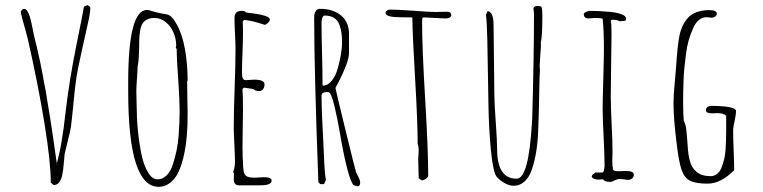

<svg xmlns="http://www.w3.org/2000/svg" viewBox="-20 -701 2940 740"><path d="M218.8 -22Q224.6 -47.4 227.1 -84.5Q227.5 -94.7 229 -106.9Q231.4 -118.7 241.7 -159.7Q250.5 -192.9 253.4 -212.9Q256.3 -232.9 262.2 -293Q262.2 -296.9 263.2 -304.7Q269.5 -371.1 275.1 -406Q280.8 -440.9 295.4 -505.9L313 -585L318.8 -611.3Q328.1 -650.9 328.1 -670.9Q328.1 -673.8 324.5 -676.8Q320.8 -679.7 316.9 -681.2L303.7 -675.8Q299.3 -649.9 272.9 -519Q247.1 -391.1 232.9 -270Q218.8 -138.7 198.7 -71.8L191.9 -120.6Q185.5 -162.6 184.6 -171.9L182.1 -188.5Q179.7 -203.1 176.3 -226.3Q172.9 -249.5 169.4 -270Q161.6 -316.9 161.6 -316.9Q156.7 -350.6 152.8 -368.2Q149.4 -383.3 144 -415.5L133.8 -466.8Q121.1 -525.4 110.8 -564.9Q107.9 -580.1 107.4 -582.5Q100.6 -617.7 95.2 -636.2Q90.8 -650.4 85.2 -658.7Q79.6 -667 72.8 -667Q68.8 -667 64.5 -662.6Q60.1 -658.2 60.1 -654.8Q60.1 -650.4 65.9 -628.9L78.6 -583L86.9 -551.8Q127 -375.5 151.4 -225.3Q175.8 -75.2 175.8 2.9L187 12.2Q198.7 12.2 206.8 3.2Q214.8 -5.9 218.8 -22ZM196.8 -66.9 197.8 -68.8V-64.9Z M630.9 6.8Q647.9 -4.4 659.4 -22.7Q670.9 -41 679.7 -68.4Q687.5 -93.8 692.1 -118.4Q696.8 -143.1 699.7 -175.3Q702.1 -202.6 702.6 -224.4Q703.1 -246.1 703.1 -267.1L702.1 -326.7L701.2 -386.2L703.1 -391.1Q703.1 -454.6 692.6 -512.7Q682.1 -570.8 661.1 -606.9Q642.6 -642.1 623 -645.5Q621.1 -646 601.1 -649.4Q581.1 -652.8 560.1 -660.2Q551.3 -662.6 546.4 -662.6Q474.1 -662.6 474.1 -383.8V-349.1Q474.1 19 591.3 19Q613.8 19 630.9 6.8ZM506.3 -310.5 505.4 -350.1Q505.4 -361.8 507.8 -397Q510.3 -432.1 510.3 -443.8Q513.7 -459.5 514.9 -481.7Q516.1 -503.9 516.4 -522Q516.6 -540 516.6 -544.9Q517.1 -566.4 521 -587.9Q529.3 -631.8 575.2 -631.8Q598.1 -631.8 617.4 -616.9Q636.7 -602.1 647.9 -577.4Q659.2 -552.7 659.2 -523.9L657.2 -519L661.1 -511.2Q661.1 -471.7 667 -393.1Q672.4 -311 672.4 -274.9Q672.4 -230.5 668.5 -179.2Q664.1 -120.1 645.5 -65.4Q636.7 -39.1 621.6 -24.4Q606.4 -9.8 587.4 -9.8Q567.4 -9.8 552.2 -33.7Q538.1 -56.2 529.8 -87.2Q521.5 -118.2 515.6 -162.6Q507.3 -227.1 507.3 -271Z M881.3 -20.5Q880.9 -14.6 880.9 -7.8Q882.3 13.2 900.9 13.2H983.4Q1026.9 13.2 1026.9 -4.9Q1026.9 -18.1 997.6 -18.1L978.5 -17.1L960.4 -16.1Q936.5 -16.1 927.7 -23.7Q918.9 -31.2 917.5 -54.2Q914.6 -94.7 914.6 -133.8L915.5 -205.1L916.5 -275.9Q916.5 -332 914.6 -355V-357.9L919.4 -362.8H923.8L956.5 -357.9Q962.9 -350.1 979.5 -350.1Q988.8 -350.1 994.1 -357.7Q999.5 -365.2 999.5 -376Q999 -394 960.4 -394Q958 -394 943.4 -393.1L926.8 -392.1Q912.6 -392.1 912.6 -419.9Q912.6 -451.2 914.6 -497.6Q916.5 -543.9 916.5 -575.2Q916.5 -599.6 915.5 -618.2L920.4 -624Q946.8 -623 1001.5 -605Q1020 -615.7 1020 -625Q1020 -634.3 1001.5 -640.1Q982.9 -646 958 -648.9Q935.1 -651.4 928.7 -652.8Q923.8 -659.2 912.6 -659.2Q897 -659.2 890.4 -652.3Q883.8 -645.5 883.8 -630.9Q883.8 -606.4 885.7 -571.3Q887.7 -535.6 887.7 -511.2Q887.7 -454.1 884.3 -360.4Q880.9 -266.6 880.9 -210Q880.9 -192.9 883.3 -144Q885.7 -95.2 885.7 -78.1Q885.7 -57.1 878.4 -37.1L881.8 -33.2Q881.8 -26.4 881.3 -20.5Z M1368.2 2.9Q1368.2 -5.9 1360.4 -21Q1355 -31.2 1353.5 -34.4Q1352.1 -37.6 1352.1 -38.1Q1349.1 -45.9 1311 -202.1Q1272.9 -358.4 1272.9 -361.8Q1272.9 -363.3 1286.1 -387.2Q1301.3 -416 1313.2 -447.3Q1325.2 -478.5 1325.2 -497.1V-569.8Q1325.2 -616.2 1294.2 -641.6Q1263.2 -667 1212.9 -667Q1203.6 -667 1198.2 -660.2Q1193.4 -653.8 1192.1 -647.5Q1190.9 -641.1 1190.9 -628.9Q1190.9 -432.1 1207 1L1214.4 8.8H1229L1236.3 -7.8Q1231.4 -24.4 1228 -112.8Q1219.2 -277.8 1219.2 -332Q1219.2 -346.2 1241.2 -346.2H1245.1Q1255.9 -346.2 1268.1 -295.9Q1281.2 -242.2 1291 -183.1Q1302.7 -112.8 1316.7 -56.9Q1330.6 -1 1342.3 12.2L1356.9 17.1Q1368.2 17.1 1368.2 2.9ZM1221.2 -494.1Q1219.2 -565.9 1219.2 -615.2Q1219.2 -624 1222.4 -632.6Q1225.6 -641.1 1231 -641.1Q1252.9 -641.1 1267.3 -632.1Q1281.7 -623 1288.1 -606Q1293.9 -589.4 1296.1 -574.2Q1298.3 -559.1 1298.3 -536.1Q1298.3 -518.6 1294.2 -492.7Q1290 -466.8 1282.2 -439Q1274.4 -409.7 1259 -390.4Q1243.7 -371.1 1225.1 -371.1L1223.1 -373Q1223.1 -422.4 1221.2 -494.1Z M1630.4 -24.9Q1630.4 -123 1618.7 -318.4Q1606.9 -514.2 1606.9 -611.8Q1606.9 -626 1607.9 -630.9Q1608.9 -633.8 1611.8 -633.8Q1625 -633.8 1654.8 -631.8Q1684.6 -629.9 1697.3 -629.9Q1706.5 -629.9 1712.9 -633.3Q1719.2 -636.7 1719.2 -643.1Q1719.2 -655.8 1701.2 -655.8L1680.2 -655.3L1658.7 -654.8Q1632.3 -654.8 1571.8 -659.7Q1507.8 -664.1 1484.9 -664.1Q1470.2 -664.1 1465.8 -652.8Q1465.8 -641.1 1486.3 -637.2Q1505.4 -633.8 1569.3 -633.8Q1569.8 -566.9 1580.1 -394.5Q1589.8 -227.1 1589.8 -146Q1593.8 -135.3 1593.8 -122.1L1592.8 -104.5L1591.8 -86.9L1592.8 -50.8L1593.8 -14.2L1605 -5.9Q1612.8 -5.9 1621.6 -12Q1630.4 -18.1 1630.4 -24.9Z M2030.3 -48.8Q2050.8 -109.4 2054.2 -195.8Q2057.1 -262.7 2058.6 -360.8Q2059.6 -410.6 2061 -429.2Q2061 -435.1 2060.5 -439.5Q2060.1 -443.8 2060.1 -449.2Q2060.1 -458.5 2062.5 -488.8Q2064.9 -519 2064.9 -528.8Q2064.9 -532.2 2064 -535.2Q2070.3 -559.1 2070.3 -637.2Q2070.3 -664.6 2067.9 -671.9Q2064.9 -678.2 2053.2 -678.2Q2036.1 -678.2 2036.1 -667L2037.1 -658.2L2038.1 -648.9Q2038.1 -486.8 2031.2 -242.2L2029.8 -221.7Q2017.1 -12.2 1971.2 -12.2Q1896 -12.2 1896 -126Q1896 -157.7 1890.6 -231.9Q1885.3 -306.2 1885.3 -337.9L1882.3 -603Q1882.3 -655.3 1859.4 -658.2L1853 -644Q1856.4 -617.7 1858.2 -547.4Q1859.9 -477.1 1861.8 -343.3L1862.3 -311Q1863.8 -204.6 1872.1 -121.1Q1880.4 -37.6 1894 -20Q1905.8 -5.9 1924.3 4.4Q1942.9 14.6 1959 15.1Q1983.4 15.1 2001.7 -1.5Q2020 -18.1 2030.3 -48.8Z M2332 0Q2338.4 0 2349.1 -5.9Q2360.8 -11.2 2367.7 -11.2Q2373.5 -11.2 2384.3 -9.8Q2394 -7.8 2400.9 -7.8Q2410.2 -7.8 2416.5 -13.4Q2422.9 -19 2422.9 -27.8Q2422.9 -42 2393.1 -42Q2384.8 -42 2378.4 -41.5Q2372.1 -41 2363.8 -41Q2341.8 -41 2341.8 -50.8L2342.8 -53.2Q2339.8 -57.6 2339.8 -81.1Q2339.8 -91.8 2340.3 -99.1L2340.8 -111.8Q2340.8 -153.3 2337.4 -221.7Q2334 -289.6 2334 -331.1Q2334 -370.6 2335.4 -450.2Q2336.9 -529.3 2336.9 -568.8Q2336.9 -613.3 2334 -622.1L2338.9 -625Q2359.9 -625 2367.7 -619.1L2390.6 -621.1Q2393.1 -627 2393.1 -628.9Q2393.1 -639.6 2375.5 -646Q2355.5 -653.3 2329.6 -655.3Q2286.6 -659.2 2253.9 -659.2Q2247.6 -659.2 2238.8 -655Q2230 -650.9 2230 -647Q2230 -629.9 2249 -629.9L2261.2 -630.9L2272.9 -631.8Q2293.5 -631.8 2302.7 -628.9Q2307.6 -583.5 2307.6 -513.2Q2307.6 -483.4 2305.2 -397Q2302.7 -310.1 2302.7 -279.8Q2302.7 -247.6 2306.6 -170.4Q2310.1 -102.5 2310.1 -61Q2310.1 -57.6 2308.6 -49.3Q2306.6 -42 2306.6 -40L2302.7 -36.1H2273.9L2268.1 -30.8Q2263.7 -27.8 2262.2 -25.4Q2260.7 -22.9 2260.7 -19Q2266.6 -8.8 2288.1 -8.8Q2292.5 -8.8 2296.4 -9.3Q2299.8 -9.8 2304.7 -9.8Q2308.6 0 2332 0Z M2587.9 -147.5Q2596.2 -77.6 2606.9 -46.4Q2617.7 -15.1 2639.6 -4.2Q2661.6 6.8 2707.5 6.8Q2757.8 6.8 2809.6 -44.9Q2809.6 -76.2 2807.6 -121.6Q2805.7 -167 2805.7 -198.2Q2805.7 -210.9 2811.5 -235.8Q2816.9 -261.7 2816.9 -272.9Q2816.9 -279.8 2805.2 -284.2Q2794.4 -288.1 2775.4 -290.5Q2745.6 -293 2724.6 -293Q2700.7 -293 2700.7 -275.9Q2700.7 -264.2 2724.6 -264.2Q2731.4 -264.2 2735.8 -264.6L2743.7 -265.1Q2768.6 -265.1 2778.8 -254.9V-199.7Q2778.8 -162.1 2776.4 -123.5Q2774.9 -102.5 2771 -86.9Q2767.1 -71.3 2760.3 -53.7Q2753.9 -38.6 2743.2 -30.3Q2732.4 -22 2718.8 -22Q2684.1 -22 2664.1 -39.1Q2646 -54.7 2639.2 -79.3Q2632.3 -104 2630.4 -138.7Q2627.4 -180.7 2625 -201.9Q2622.6 -223.1 2615.7 -233.9Q2612.8 -258.3 2612.8 -307.1Q2612.8 -343.3 2614.3 -384.3Q2615.2 -413.1 2617.4 -436.8Q2619.6 -460.4 2624 -494.1Q2627.9 -523.4 2634.5 -546.4Q2641.1 -569.3 2651.4 -592.3Q2660.2 -612.8 2673.6 -623.8Q2687 -634.8 2703.6 -634.8L2713.4 -633.8L2722.7 -632.8Q2730 -632.8 2736.3 -637.2Q2742.7 -641.6 2742.7 -647.9Q2742.7 -662.1 2711.9 -662.1Q2706.1 -662.1 2696.3 -661.1Q2650.9 -656.2 2628.4 -628.9Q2606 -601.6 2598.6 -563.5Q2591.3 -525.4 2586.9 -458.5L2585.9 -444.8L2580.6 -382.3Q2575.7 -334 2575.7 -304.2Q2575.7 -245.1 2587.9 -147.5Z"/></svg>

Font: Amatica SC
Style: Regular
Weight: 400
Version: Version 2.000